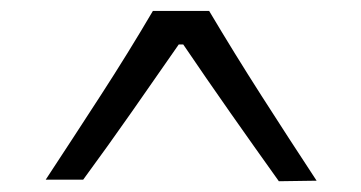

<svg xmlns="http://www.w3.org/2000/svg" viewBox="-20 -735 668 355"><path d="M495.6 -399.9Q450.2 -463.4 406 -526.4Q361.8 -589.4 318.8 -652.8H310.5Q267.6 -590.8 223.6 -528.1Q179.7 -465.3 133.8 -402.8H64.5Q116.2 -481.4 166.5 -559.1Q216.8 -636.7 262.7 -714.8H366.7Q413.1 -636.7 463.4 -558.1Q513.7 -479.5 565.4 -400.9Z"/></svg>

Font: Pinar DS1 Regular
Style: Regular
Weight: 400
Designer: Amin Abedi
Version: Version 3.000